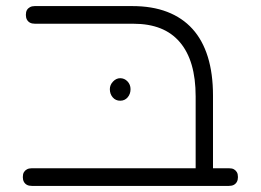

<svg xmlns="http://www.w3.org/2000/svg" viewBox="-20 -600 857 631"><path d="M652 11Q643 11 636.5 8.5Q630 6 626.5 0.5Q623 -5 623 -12V-283Q623 -342 610 -386.5Q597 -431 571 -461.5Q545 -492 507 -507Q469 -522 418 -522H95Q85 -522 78.5 -525.5Q72 -529 68.5 -535.5Q65 -542 65 -551Q65 -561 68.5 -567Q72 -573 78.5 -576.5Q85 -580 94 -580H415Q480 -580 529.5 -561Q579 -542 612.5 -505Q646 -468 663 -413Q680 -358 680 -286V-19Q680 -9 677 -2.5Q674 4 667.5 7.5Q661 11 652 11ZM85 11Q75 11 68.5 7.5Q62 4 58.5 -2.5Q55 -9 55 -18Q55 -28 58.5 -34Q62 -40 68.5 -43.5Q75 -47 84 -47H733Q743 -47 749 -43.5Q755 -40 758.5 -34Q762 -28 762 -18Q762 -9 758.5 -2.5Q755 4 748.5 7.5Q742 11 732 11ZM375 -269Q360 -269 350.5 -280Q341 -291 341 -307Q341 -321 351.5 -332Q362 -343 375 -343Q389 -343 399 -332.5Q409 -322 409 -307Q409 -291 399.5 -280Q390 -269 375 -269Z"/></svg>

Font: Fredoka Expanded Light
Style: Regular
Weight: 300
Width: 7
Designer: Ben Nathan
Foundry: Milena B. Brandão, Ben Nathan
Version: Version 2.001